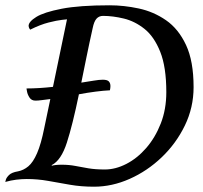

<svg xmlns="http://www.w3.org/2000/svg" viewBox="-57 -691 767 725"><path d="M43 -357Q89 -357 143 -363L196 -618Q196 -618 177 -616Q158 -614 126.5 -606Q95 -598 57 -579Q57 -579 54.5 -582.5Q52 -586 51 -593Q51 -609 80 -627Q109 -645 176 -658Q243 -671 357 -671Q411 -671 467 -659Q523 -647 570 -614.5Q617 -582 645.5 -521Q674 -460 674 -362Q674 -285 641 -217Q608 -149 553.5 -97Q499 -45 432.5 -15.5Q366 14 298 14Q249 14 206.5 6.5Q164 -1 124.5 -8Q85 -15 44 -15Q25 -15 4.5 -12.5Q-16 -10 -37 -4Q-37 -4 -35 -12Q-33 -20 -23 -30Q-13 -40 11 -44Q32 -48 50 -63Q68 -78 83 -112.5Q98 -147 110 -207L133 -317Q116 -315 101.5 -313Q87 -311 77 -311Q62 -311 54.5 -322.5Q47 -334 45 -345.5Q43 -357 43 -357ZM339 -51Q379 -51 420 -72Q461 -93 495 -132Q529 -171 550 -224.5Q571 -278 571 -343Q571 -438 548 -495.5Q525 -553 488.5 -582Q452 -611 410.5 -621Q369 -631 332 -631Q317 -631 307.5 -620.5Q298 -610 293 -585Q280 -527 269.5 -475Q259 -423 250 -379Q276 -383 297 -386.5Q318 -390 331 -390Q348 -390 354 -383.5Q360 -377 360 -366Q360 -362 359.5 -358.5Q359 -355 358 -350Q335 -349 304 -345Q273 -341 241 -335Q217 -219 195.5 -152.5Q174 -86 139 -68L138 -65Q151 -69 176 -69Q204 -69 227 -64.5Q250 -60 276.5 -55.5Q303 -51 339 -51Z"/></svg>

Font: Sedan
Style: Italic
Weight: 400
Italic angle: -13.8°
Designer: Sebastian Salazar
Foundry: Sebastian Salazar
Version: Version 1.100; ttfautohint (v1.8.4.7-5d5b)